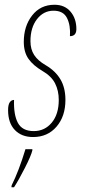

<svg xmlns="http://www.w3.org/2000/svg" viewBox="-20 -566 357 807"><path d="M14 -103Q14 -126 21 -136Q28 -146 39 -146Q37 -83 55.5 -49Q74 -15 122 -15Q168 -15 197.5 -50.5Q227 -86 227 -146Q227 -185 211.5 -215.5Q196 -246 158 -268Q119 -291 99.5 -319Q80 -347 80 -390Q80 -456 115 -501Q150 -546 209 -546Q252 -546 276.5 -517Q301 -488 301 -444Q301 -414 274 -414Q277 -460 261.5 -490.5Q246 -521 205 -521Q163 -521 135.5 -485.5Q108 -450 108 -393Q108 -359 123.5 -335Q139 -311 172 -292Q213 -268 234 -232.5Q255 -197 255 -146Q255 -77 217.5 -33.5Q180 10 119 10Q71 10 42.5 -19.5Q14 -49 14 -103ZM29 213Q59 153 87 61H116V66Q111 88 84.5 140Q58 192 39 221H28Z"/></svg>

Font: Noto Serif CondThin
Style: Italic
Weight: 250
Width: 3
Italic angle: -12°
Designer: Monotype Design Team
Foundry: Monotype Imaging Inc.
Version: Version 1.001